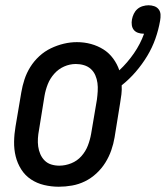

<svg xmlns="http://www.w3.org/2000/svg" viewBox="-20 -701 630 729"><path d="M203 8Q175 8 147.5 1.5Q120 -5 97.5 -20Q75 -35 60.5 -58Q46 -81 39.5 -107.5Q33 -134 33.5 -163Q34 -192 39 -221L61 -351Q65 -375 73 -399.5Q81 -424 95 -446.5Q109 -469 129 -487.5Q149 -506 173 -517.5Q197 -529 222 -535Q247 -541 272 -541Q300 -541 325.5 -534Q351 -527 372.5 -513.5Q394 -500 409.5 -479Q425 -458 433 -434Q464 -463 488.5 -498.5Q513 -534 527 -573Q526 -573 525.5 -573Q525 -573 525 -573Q514 -573 504 -576.5Q494 -580 488 -587.5Q482 -595 480.5 -605.5Q479 -616 481 -627Q481 -627 481 -627Q481 -627 481 -627Q481 -627 481 -627Q481 -627 481 -627Q483 -638 488 -648.5Q493 -659 501.5 -666.5Q510 -674 521.5 -677.5Q533 -681 544 -681Q544 -681 544 -681Q544 -681 544 -681Q555 -681 565.5 -677.5Q576 -674 582.5 -665.5Q589 -657 589.5 -645.5Q590 -634 588 -623Q582 -588 570 -554Q558 -520 539 -488.5Q520 -457 495.5 -428.5Q471 -400 442 -377Q443 -360 441 -343Q439 -326 436 -309L415 -179Q411 -155 402.5 -130.5Q394 -106 380 -83.5Q366 -61 346 -42.5Q326 -24 302.5 -12.5Q279 -1 253.5 3.5Q228 8 203 8ZM205 -72Q228 -72 250.5 -81Q273 -90 289 -108Q305 -126 313.5 -148Q322 -170 326 -193L348 -323Q350 -338 351 -354.5Q352 -371 350 -386Q348 -401 342 -415Q336 -429 325 -439Q314 -449 299 -453.5Q284 -458 268 -458Q245 -458 223.5 -448.5Q202 -439 186 -421Q170 -403 161.5 -381.5Q153 -360 149 -337L128 -207Q125 -192 124 -176Q123 -160 125 -145Q127 -130 133 -116Q139 -102 149.5 -91.5Q160 -81 174.5 -76.5Q189 -72 205 -72Z"/></svg>

Font: Iosevka Curly Slab MdObl
Style: Regular
Weight: 500
Italic angle: -9°
Monospace: yes
Designer: Belleve Invis
Foundry: Belleve Invis
Version: Version 11.0.0; ttfautohint (v1.8.3)